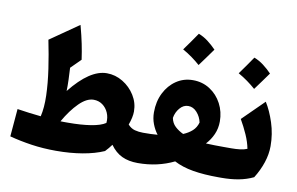

<svg xmlns="http://www.w3.org/2000/svg" viewBox="-88 -1043 1888 1222"><g transform="rotate(10 856.5 -432.0)"><path d="M571.8 -528.8Q627 -528.8 675.3 -499.5Q723.6 -470.2 753.4 -422.4Q783.2 -374.5 783.2 -318.8Q783.2 -281.7 764.6 -231.4Q784.7 -209 809.8 -202.4Q835 -195.8 862.8 -195.8H863.3V0H862.8Q804.2 0 761 -20.3Q717.8 -40.5 685.1 -86.4Q675.8 -74.2 666.3 -62.3Q656.7 -50.3 645.5 -39.1Q586.9 -13.2 508.3 0.2Q429.7 13.7 337.4 13.7Q253.9 13.7 179 2.7Q104 -8.3 35.6 -26.4L50.8 -205.6Q89.4 -199.2 128.2 -194.6Q167 -189.9 204.1 -186Q217.8 -243.7 215.3 -322.3Q212.9 -400.9 199.7 -491.5Q186.5 -582 167.5 -674.3L352.5 -802.7Q370.6 -734.9 380.6 -686Q390.6 -637.2 397.9 -585.4L334.5 -522.5Q336.9 -483.9 338.1 -445.3Q339.4 -406.7 338.4 -373Q462.4 -528.8 571.8 -528.8ZM518.1 -348.1Q473.1 -348.1 424.8 -300Q376.5 -252 333.5 -176.3Q345.7 -175.8 357.7 -175.8Q369.6 -175.8 381.3 -175.8Q466.3 -175.8 529.1 -185.8Q591.8 -195.8 623 -216.8Q626.5 -252.4 613.5 -282.2Q600.6 -312 575.7 -330.1Q550.8 -348.1 518.1 -348.1Z M1119.1 -580.6Q1180.7 -580.6 1229 -549.3Q1277.3 -518.1 1304.9 -465.8Q1332.5 -413.6 1332.5 -350.6Q1332.5 -306.2 1315.4 -267.6Q1298.3 -229 1269.5 -198.2Q1293.9 -196.8 1326.4 -196.3Q1358.9 -195.8 1386.2 -195.8H1386.7V0H1386.2Q1290.5 0 1220.2 -12Q1149.9 -23.9 1096.7 -51.8Q1044.9 -26.4 986.8 -13.2Q928.7 0 863.3 0Q852.5 0 847.2 -8.1Q841.8 -16.1 841.8 -38.6V-157.2Q841.8 -179.7 847.2 -187.7Q852.5 -195.8 863.3 -195.8Q886.7 -195.8 912.8 -196.5Q939 -197.3 957 -199.2Q936 -226.6 922.6 -261.5Q909.2 -296.4 909.2 -336.4Q909.2 -406.2 936.8 -461.4Q964.4 -516.6 1012 -548.6Q1059.6 -580.6 1119.1 -580.6ZM1118.2 -413.6Q1086.9 -413.6 1063.5 -386Q1040 -358.4 1034.2 -321.8Q1040.5 -288.6 1063.2 -267.6Q1085.9 -246.6 1116.2 -232.4Q1150.4 -246.6 1173.8 -267.8Q1197.3 -289.1 1206.5 -322.3Q1199.2 -358.4 1174.8 -386Q1150.4 -413.6 1118.2 -413.6ZM1104 -877.9Q1136.2 -865.7 1165 -843.8Q1193.8 -821.8 1219.2 -795.4Q1199.2 -767.6 1178.7 -739Q1158.2 -710.4 1136.7 -681.6Q1111.8 -703.6 1083.5 -724.1Q1055.2 -744.6 1022.9 -762.7Q1044.4 -792 1064.5 -820.8Q1084.5 -849.6 1104 -877.9Z M1478.5 -789.6Q1510.7 -777.3 1539.6 -755.4Q1568.4 -733.4 1593.8 -707Q1573.7 -679.2 1553.2 -650.6Q1532.7 -622.1 1511.2 -593.3Q1486.3 -615.2 1458 -635.7Q1429.7 -656.2 1397.5 -674.3Q1418.9 -703.6 1439 -732.4Q1459 -761.2 1478.5 -789.6ZM1386.7 0Q1376 0 1370.6 -8.1Q1365.2 -16.1 1365.2 -38.6V-157.2Q1365.2 -179.7 1370.6 -187.7Q1376 -195.8 1386.7 -195.8H1433.1Q1464.4 -195.8 1490.2 -199Q1516.1 -202.1 1535.6 -210.4Q1527.8 -252.4 1507.1 -299.3Q1486.3 -346.2 1460.9 -390.1L1598.6 -525.9Q1630.4 -475.6 1654.1 -403.1Q1677.7 -330.6 1677.7 -252.4Q1677.7 -200.2 1659.7 -145.8Q1641.6 -91.3 1609.4 -40Q1565.9 -19 1515.1 -9.5Q1464.4 0 1402.8 0Z"/></g></svg>

Font: Pinar-DS2-FD ExtraBold
Style: Regular
Weight: 800
Designer: Amin Abedi
Version: Version 3.000